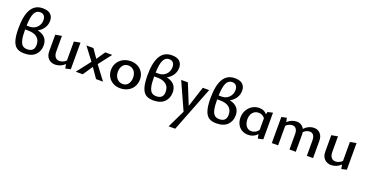

<svg xmlns="http://www.w3.org/2000/svg" viewBox="-35 -1632 5458 2838"><g transform="rotate(20 2694.0 -213.0)"><path d="M481 -201Q481 -111 422.5 -52Q364 7 248 7Q174 7 130 -23Q86 -53 64.5 -123Q43 -193 43 -316Q43 -715 282 -715Q366 -715 406 -678Q446 -641 446 -576Q446 -513 412 -462Q378 -411 322 -382Q481 -348 481 -201ZM143 -392H190Q234 -392 270.5 -412.5Q307 -433 328.5 -470Q350 -507 350 -552Q350 -596 328.5 -621.5Q307 -647 265 -647Q206 -647 176.5 -588Q147 -529 143 -392ZM380 -175Q380 -251 330.5 -291Q281 -331 191 -331H142Q142 -226 155.5 -169Q169 -112 196 -89Q223 -66 270 -66Q380 -66 380 -175Z M978 -428V-9L897 9L885 -57Q852 -26 813.5 -10Q775 6 735 6Q669 6 628 -35.5Q587 -77 587 -148V-410L686 -428V-183Q686 -128 709.5 -97Q733 -66 776 -66Q803 -66 831 -78Q859 -90 880 -112V-410Z M1227 -217 1075 -418H1185L1279 -282L1371 -418H1481L1325 -216L1488 0H1378L1272 -153L1169 0H1059Z M1539 -203Q1539 -267 1569.5 -317.5Q1600 -368 1653.5 -396.5Q1707 -425 1774 -425Q1836 -425 1885.5 -398Q1935 -371 1963 -323.5Q1991 -276 1991 -217Q1991 -153 1961 -102Q1931 -51 1877.5 -22.5Q1824 6 1757 6Q1695 6 1645 -21Q1595 -48 1567 -95.5Q1539 -143 1539 -203ZM1886 -206Q1886 -273 1850.5 -313Q1815 -353 1760 -353Q1705 -353 1674.5 -313Q1644 -273 1644 -214Q1644 -147 1680.5 -106.5Q1717 -66 1771 -66Q1826 -66 1856 -106.5Q1886 -147 1886 -206Z M2511 -201Q2511 -111 2452.5 -52Q2394 7 2278 7Q2204 7 2160 -23Q2116 -53 2094.5 -123Q2073 -193 2073 -316Q2073 -715 2312 -715Q2396 -715 2436 -678Q2476 -641 2476 -576Q2476 -513 2442 -462Q2408 -411 2352 -382Q2511 -348 2511 -201ZM2173 -392H2220Q2264 -392 2300.5 -412.5Q2337 -433 2358.5 -470Q2380 -507 2380 -552Q2380 -596 2358.5 -621.5Q2337 -647 2295 -647Q2236 -647 2206.5 -588Q2177 -529 2173 -392ZM2410 -175Q2410 -251 2360.5 -291Q2311 -331 2221 -331H2172Q2172 -226 2185.5 -169Q2199 -112 2226 -89Q2253 -66 2300 -66Q2410 -66 2410 -175Z M3005 -419 2729 289H2625L2759 11L2565 -419H2670L2801 -97L2905 -419Z M3502 -201Q3502 -111 3443.5 -52Q3385 7 3269 7Q3195 7 3151 -23Q3107 -53 3085.5 -123Q3064 -193 3064 -316Q3064 -715 3303 -715Q3387 -715 3427 -678Q3467 -641 3467 -576Q3467 -513 3433 -462Q3399 -411 3343 -382Q3502 -348 3502 -201ZM3164 -392H3211Q3255 -392 3291.5 -412.5Q3328 -433 3349.5 -470Q3371 -507 3371 -552Q3371 -596 3349.5 -621.5Q3328 -647 3286 -647Q3227 -647 3197.5 -588Q3168 -529 3164 -392ZM3401 -175Q3401 -251 3351.5 -291Q3302 -331 3212 -331H3163Q3163 -226 3176.5 -169Q3190 -112 3217 -89Q3244 -66 3291 -66Q3401 -66 3401 -175Z M4006 -428V-9L3926 9L3913 -57Q3856 6 3770 6Q3713 6 3669 -20Q3625 -46 3601.5 -92.5Q3578 -139 3578 -198Q3578 -261 3607 -313Q3636 -365 3686 -395Q3736 -425 3795 -425Q3872 -425 3916 -370L3926 -410ZM3908 -122V-305Q3890 -330 3864.5 -342.5Q3839 -355 3809 -355Q3752 -355 3717.5 -314.5Q3683 -274 3683 -208Q3683 -144 3713.5 -102.5Q3744 -61 3796 -61Q3827 -61 3856 -75.5Q3885 -90 3908 -122Z M4792 -271V0H4694V-244Q4694 -295 4673 -323.5Q4652 -352 4613 -352Q4589 -352 4563 -340.5Q4537 -329 4517 -307Q4520 -291 4520 -271V0H4421V-244Q4421 -295 4400 -323.5Q4379 -352 4340 -352Q4315 -352 4288.5 -340.5Q4262 -329 4242 -308V0H4143V-410L4224 -428L4237 -364Q4269 -394 4306.5 -409.5Q4344 -425 4384 -425Q4423 -425 4454 -406Q4485 -387 4502 -353Q4535 -389 4575 -407Q4615 -425 4657 -425Q4716 -425 4754 -383.5Q4792 -342 4792 -271Z M5320 -428V-9L5239 9L5227 -57Q5194 -26 5155.5 -10Q5117 6 5077 6Q5011 6 4970 -35.5Q4929 -77 4929 -148V-410L5028 -428V-183Q5028 -128 5051.5 -97Q5075 -66 5118 -66Q5145 -66 5173 -78Q5201 -90 5222 -112V-410Z"/></g></svg>

Font: Ysabeau Infant Semibold
Style: Regular
Weight: 600
Designer: Christian Thalmann (Catharsis Fonts)
Version: Version 0.003